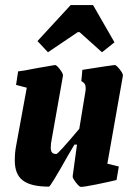

<svg xmlns="http://www.w3.org/2000/svg" viewBox="-20 -724 533 753"><path d="M462 -427 401 -82 446 -71 437 -18Q404 -10 357 -0.5Q310 9 297 9Q291 9 277.5 -8.5Q264 -26 265 -33L282 -157H272L246 -113Q178 8 172 8Q102 8 70 -16Q38 -40 38 -94Q38 -125 43 -151L85 -380L43 -391L51 -444Q66 -445 126 -457Q194 -469 196 -469Q202 -469 215 -452Q228 -435 227 -427L183 -179Q179 -160 179 -145Q179 -132 184 -126Q189 -120 201 -120Q208 -120 291 -219L315 -365Q316 -370 316 -377Q316 -390 311.5 -396Q307 -402 299 -406L303 -450Q423 -469 430 -469Q436 -469 449.5 -452Q463 -435 462 -427ZM168 -519 127 -563 257 -704H345L429 -558L380 -519L292 -598H285Z"/></svg>

Font: Grenze
Style: Bold Italic
Weight: 700
Italic angle: -10°
Designer: Renata Polastri
Foundry: Omnibus-Type
Version: Version 1.002; ttfautohint (v1.8)